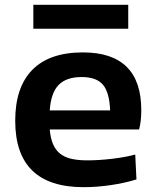

<svg xmlns="http://www.w3.org/2000/svg" viewBox="-20 -766 647 795"><path d="M326 9Q43 9 43 -266Q43 -405 114 -477Q185 -549 323 -549Q565 -549 565 -310Q565 -263 556 -230H186Q189 -194 199.5 -169.5Q210 -145 228.5 -130Q247 -115 275 -108.5Q303 -102 342 -102Q389 -102 444 -108.5Q499 -115 540 -126L545 -23Q496 -8 438.5 0.5Q381 9 326 9ZM318 -447Q255 -447 223 -414.5Q191 -382 186 -309H436Q433 -384 406 -415.5Q379 -447 318 -447ZM118 -746H511V-647H118Z"/></svg>

Font: Encode Sans Wide
Style: SemiBold
Weight: 600
Designer: Pablo Impallari, Andres Torresi
Foundry: Pablo Impallari, Andres Torresi
Version: Version 1.000; ttfautohint (v1.00) -l 8 -r 50 -G 200 -x 14 -